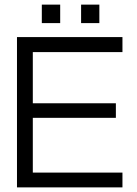

<svg xmlns="http://www.w3.org/2000/svg" viewBox="-20 -811 592 831"><path d="M331 -791H410V-711H331ZM161 -791H240.5V-711H161ZM510 -650.5V-585.5H122V-364H481.5V-301H122V-64H510V0H53.5V-650.5Z"/></svg>

Font: Overused Grotesk Book
Style: Regular
Weight: 375
Version: Version 0.004